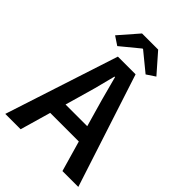

<svg xmlns="http://www.w3.org/2000/svg" viewBox="-244 -941 1045 1045"><g transform="rotate(45 279.0 -418.0)"><path d="M216.8 -348.1 193.8 -268.1H360.8L337.9 -348.1Q323.7 -394 278.8 -564H274.9Q242.2 -431.6 216.8 -348.1ZM-2 0 210.9 -653.8H347.2L560.1 0H438L387.2 -176.8H167L116.2 0ZM118.2 -725.1 214.8 -835.9H338.9L436 -725.1L386.2 -691.9L278.8 -779.8H274.9L168 -691.9Z"/></g></svg>

Font: Toshiba Sans Medium
Style: Regular
Weight: 500
Designer: Paul D. Hunt
Foundry: Toshiba Corporation
Version: Version 2.020;PS 2.0;hotconv 1.0.86;makeotf.lib2.5.63406